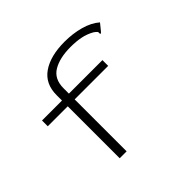

<svg xmlns="http://www.w3.org/2000/svg" viewBox="-156 -866 1061 1061"><g transform="rotate(-45 375.0 -335.5)"><path d="M224 -406H68V-451H224V-493Q224 -582 288.5 -626.5Q353 -671 464 -671Q528 -671 584.5 -655.5Q641 -640 678 -608L648 -571L638 -560L633 -565Q635 -575 630.5 -580.5Q626 -586 613 -595Q581 -613 545.5 -620Q510 -627 467 -627Q381 -627 329.5 -596Q278 -565 278 -493V-451H540V-406H278V0H224Z"/></g></svg>

Font: Inconsolata ExtraExpanded Light
Style: Regular
Weight: 300
Width: 8
Monospace: yes
Designer: Raph Levien, Cyreal, Brenton Simpson
Foundry: Raph Levien, Cyreal, Google
Version: Version 3.001; ttfautohint (v1.8.2.53-6de2)